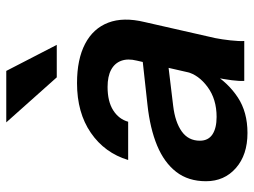

<svg xmlns="http://www.w3.org/2000/svg" viewBox="-116 -664 790 597"><g transform="rotate(-90 278.5 -365.0)"><path d="M326 0Q325 -15 328 -38.5Q331 -62 337 -93H334L389 -334Q396 -362 388.5 -382.5Q381 -403 360.5 -414Q340 -425 307 -425Q262 -425 234.5 -407.5Q207 -390 199 -361H80Q102 -434 164.5 -477Q227 -520 319 -520Q393 -520 441 -495Q489 -470 507 -423Q525 -376 509 -310L459 -90Q455 -70 452 -43Q449 -16 450 0ZM164 10Q96 10 55 -26Q14 -62 14 -119Q14 -174 43 -211.5Q72 -249 125 -271Q178 -293 252 -301L407 -318L389 -238L248 -221Q198 -215 169 -194.5Q140 -174 140 -138Q140 -112 159.5 -99Q179 -86 214 -86Q269 -86 307 -114Q345 -142 354 -179L350 -99Q320 -50 274.5 -20Q229 10 164 10ZM337 -583 197 -740H357L438 -583Z"/></g></svg>

Font: Instrument Sans SemiBold
Style: Italic
Weight: 600
Italic angle: -13°
Designer: Rodrigo Fuenzalida
Foundry: fragTYPE
Version: Version 1.000;gftools[0.9.28]